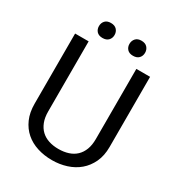

<svg xmlns="http://www.w3.org/2000/svg" viewBox="-210 -1031 1088 1176"><g transform="rotate(30 334.0 -443.5)"><path d="M600.6 -732.4V-236.3Q600.6 -174.3 578.9 -128.2Q557.1 -82 520.8 -51.3Q484.4 -20.5 436 -5.1Q387.7 10.3 334.5 10.3Q278.8 10.3 230.5 -5.1Q182.1 -20.5 146.7 -51.3Q111.3 -82 90.8 -128.2Q70.3 -174.3 70.3 -236.3V-732.4H166V-236.3Q166 -193.8 178.2 -162.4Q190.4 -130.9 212.6 -109.9Q234.9 -88.9 265.9 -78.9Q296.9 -68.8 334.5 -68.8Q372.6 -68.8 403.8 -78.9Q435.1 -88.9 457.3 -109.9Q479.5 -130.9 491.5 -162.4Q503.4 -193.8 503.4 -236.3V-732.4ZM173.8 -845.2Q173.8 -867.7 187.7 -883.1Q201.7 -898.4 228.5 -898.4Q255.9 -898.4 270 -883.1Q284.2 -867.7 284.2 -845.2Q284.2 -822.8 270 -807.6Q255.9 -792.5 228.5 -792.5Q201.7 -792.5 187.7 -807.6Q173.8 -822.8 173.8 -845.2ZM390.1 -844.2Q390.1 -866.7 404.1 -882.3Q418 -897.9 444.8 -897.9Q472.2 -897.9 486.3 -882.3Q500.5 -866.7 500.5 -844.2Q500.5 -821.8 486.3 -806.6Q472.2 -791.5 444.8 -791.5Q418 -791.5 404.1 -806.6Q390.1 -821.8 390.1 -844.2Z"/></g></svg>

Font: Roboto2
Style: Regular
Weight: 400
Designer: Google
Foundry: Google
Version: Version 2.000981-w3; 2014; ttfautohint (v1.1) -l 5 -r 24 -G 